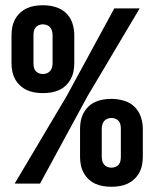

<svg xmlns="http://www.w3.org/2000/svg" viewBox="-20 -702 590 734"><path d="M144 -346Q129 -346 113 -348.5Q97 -351 83 -357.5Q69 -364 57 -375Q45 -386 37.5 -400Q30 -414 27 -429.5Q24 -445 24 -460V-568Q24 -583 27 -598.5Q30 -614 37.5 -628Q45 -642 57 -653Q69 -664 83 -670.5Q97 -677 113 -679.5Q129 -682 144 -682Q168 -682 191 -675.5Q214 -669 231.5 -653Q249 -637 256.5 -614Q264 -591 264 -568V-460Q264 -445 261 -429.5Q258 -414 250.5 -400Q243 -386 231.5 -375Q220 -364 205.5 -357.5Q191 -351 175.5 -348.5Q160 -346 144 -346ZM36 0 235 -335 417 -670H514L315 -335L133 0ZM144 -419Q152 -419 159.5 -422Q167 -425 172 -431Q177 -437 179 -445Q181 -453 181 -460V-568Q181 -575 179 -583Q177 -591 172 -597Q167 -603 159.5 -606Q152 -609 144 -609Q136 -609 128.5 -606Q121 -603 116 -597Q111 -591 109.5 -583Q108 -575 108 -568V-460Q108 -453 109.5 -445Q111 -437 116 -431Q121 -425 128.5 -422Q136 -419 144 -419ZM406 12Q390 12 374.5 9.5Q359 7 344.5 0.5Q330 -6 318.5 -17Q307 -28 299.5 -42Q292 -56 289 -71.5Q286 -87 286 -103V-210Q286 -225 289 -240.5Q292 -256 299.5 -270Q307 -284 318.5 -295Q330 -306 344.5 -312.5Q359 -319 374.5 -321.5Q390 -324 406 -324Q429 -324 452.5 -317.5Q476 -311 493 -295Q510 -279 518 -256Q526 -233 526 -210V-103Q526 -87 523 -71.5Q520 -56 512.5 -42Q505 -28 493 -17Q481 -6 467 0.5Q453 7 437 9.5Q421 12 406 12ZM406 -61Q414 -61 421.5 -64Q429 -67 434 -73Q439 -79 440.5 -87Q442 -95 442 -103V-210Q442 -217 440.5 -225Q439 -233 434 -239Q429 -245 421.5 -248Q414 -251 406 -251Q398 -251 390.5 -248Q383 -245 378 -239Q373 -233 371 -225Q369 -217 369 -210V-103Q369 -95 371 -87Q373 -79 378 -73Q383 -67 390.5 -64Q398 -61 406 -61Z"/></svg>

Font: Lode Dark Term
Style: Bold
Weight: 700
Monospace: yes
Designer: Belleve Invis
Foundry: Belleve Invis
Version: Version 29.2.0